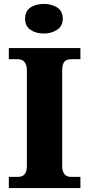

<svg xmlns="http://www.w3.org/2000/svg" viewBox="-20 -959 454 979"><path d="M25 0V-57H72Q84 -57 94.5 -62Q105 -67 111 -79.5Q117 -92 117 -113V-598Q117 -621 110.5 -634Q104 -647 94 -652Q84 -657 72 -657H25V-714H390V-657H341Q328 -657 318 -652Q308 -647 302.5 -634Q297 -621 297 -598V-114Q297 -93 303 -80.5Q309 -68 319 -62.5Q329 -57 341 -57H390V0ZM204 -788Q163 -788 135.5 -807Q108 -826 108 -863Q108 -903 135.5 -921Q163 -939 204 -939Q243 -939 271.5 -921Q300 -903 300 -863Q300 -826 271 -807Q242 -788 204 -788Z"/></svg>

Font: Noto Serif Tibetan ExtraBold
Style: Regular
Weight: 800
Version: Version 2.103